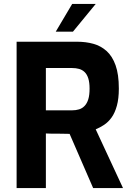

<svg xmlns="http://www.w3.org/2000/svg" viewBox="-20 -951 667 971"><path d="M64 0V-740H370Q414 -740 452 -729.5Q490 -719 519 -693Q548 -667 564.5 -621Q581 -575 581 -503Q581 -452 571 -416Q561 -380 544.5 -357Q528 -334 507 -320Q486 -306 464 -297L602 0H451L332 -274Q320 -274 304.5 -274.5Q289 -275 273 -275Q257 -275 241 -275Q225 -275 212 -276V0ZM212 -393H344Q364 -393 380 -398Q396 -403 408 -415.5Q420 -428 426.5 -449Q433 -470 433 -503Q433 -534 426.5 -554.5Q420 -575 408 -586.5Q396 -598 380 -602.5Q364 -607 344 -607H212ZM262 -791 345 -931H464L349 -791Z"/></svg>

Font: Exo Thin
Style: Bold
Weight: 700
Version: Version 2.000